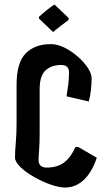

<svg xmlns="http://www.w3.org/2000/svg" viewBox="-20 -845 458 857"><path d="M271 -8Q243 -8 205 -21.5Q167 -35 130.5 -56Q94 -77 70.5 -100Q47 -123 47 -142Q47 -168 50.5 -208.5Q54 -249 54 -294V-467Q54 -565 94.5 -606.5Q135 -648 207 -648Q237 -648 268.5 -632Q300 -616 327.5 -592Q355 -568 372 -542Q389 -516 389 -496Q389 -473 386 -444.5Q383 -416 376 -392L277 -415Q281 -439 284.5 -466Q288 -493 288 -522Q288 -555 253 -555Q209 -555 183 -530.5Q157 -506 157 -447V-254Q157 -204 154.5 -174Q152 -144 152 -132Q152 -97 188 -97Q235 -97 265 -119Q295 -141 317 -189H329L412 -141Q391 -77 354.5 -42.5Q318 -8 271 -8ZM217 -702 154 -762V-770Q168 -783 186 -797.5Q204 -812 223 -825L286 -765V-756Q269 -743 250.5 -729Q232 -715 217 -702Z"/></svg>

Font: Jaini Purva
Style: Regular
Weight: 400
Designer: Maithili Shingre, Girish Dalvi (Devanagari), Taresh Vohra (Latin)
Foundry: Ek Type
Version: Version 2.000; ttfautohint (v1.8.4.7-5d5b)